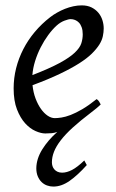

<svg xmlns="http://www.w3.org/2000/svg" viewBox="-20 -477 433 715"><path d="M190.9 -381.8Q174.8 -367.2 159.4 -346.2Q144 -325.2 131.6 -300.8Q119.1 -276.4 110.8 -249.8Q102.5 -223.1 100.6 -197.3Q164.6 -222.2 201.9 -242.4Q239.3 -262.7 258.3 -280.8Q277.3 -298.8 282.7 -315.4Q288.1 -332 288.1 -349.1Q288.1 -364.3 284.2 -375.2Q280.3 -386.2 273.9 -392.8Q267.6 -399.4 259.5 -402.6Q251.5 -405.8 243.2 -405.8Q235.4 -405.8 220.2 -400.1Q205.1 -394.5 190.9 -381.8ZM303.2 137.7Q269.5 175.3 239.3 196.5Q209 217.8 178.7 217.8Q166.5 217.8 155 213.6Q143.6 209.5 134.8 200.9Q126 192.4 120.6 179.4Q115.2 166.5 115.2 149.4Q115.7 114.3 137.2 79.6Q158.7 44.9 193.4 14.2Q183.1 18.1 172.4 19Q161.6 20 148.9 20Q132.8 20 112.3 11Q91.8 2 73.7 -17.8Q55.7 -37.6 43.2 -69.6Q30.8 -101.6 30.8 -147.9Q30.8 -186 40 -222.9Q49.3 -259.8 66.7 -293.7Q84 -327.6 109.4 -357.9Q134.8 -388.2 167 -413.1Q178.2 -421.9 192.4 -429.9Q206.5 -438 221.9 -444.1Q237.3 -450.2 253.2 -453.6Q269 -457 284.2 -457Q305.2 -457 320.6 -449.5Q335.9 -441.9 346.2 -429.7Q356.4 -417.5 361.3 -402.1Q366.2 -386.7 366.2 -371.1Q366.2 -357.4 363 -342.3Q359.9 -327.1 349.9 -311Q339.8 -294.9 322 -277.3Q304.2 -259.8 274.7 -241Q245.1 -222.2 202.6 -201.9Q160.2 -181.6 101.1 -159.7Q104 -132.3 112.5 -109.9Q121.1 -87.4 132.6 -71.3Q144 -55.2 157.5 -46.1Q170.9 -37.1 184.1 -37.1Q194.3 -37.1 209 -39.3Q223.6 -41.5 242.9 -48.8Q262.2 -56.2 286.4 -70.3Q310.5 -84.5 339.8 -107.9Q345.2 -105 349.4 -98.4Q353.5 -91.8 355 -87.9Q350.1 -83.5 346.7 -80.3Q343.3 -77.1 339.4 -74Q335.4 -70.8 330.8 -67.1Q326.2 -63.5 319.3 -58.1Q278.8 -27.3 251 -2Q223.1 23.4 206.1 45.7Q189 67.9 181.2 87.9Q173.3 107.9 173.3 127.4Q173.3 134.8 175.5 141.6Q177.7 148.4 182.4 153.8Q187 159.2 194.3 162.6Q201.7 166 211.4 166Q228.5 166 248.3 155.8Q268.1 145.5 293.9 120.6L303.2 137.7Z"/></svg>

Font: Gentium
Style: Italic
Weight: 400
Italic angle: -7°
Designer: J. Victor Gaultney
Version: Version 1.02; 2005; OFL release